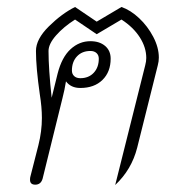

<svg xmlns="http://www.w3.org/2000/svg" viewBox="-20 -524 533 550"><path d="M435 -359Q435 -348 432 -337L373 -101Q357 -38 310 6L396 -337Q399 -348 399 -358Q399 -388 380.5 -417Q362 -446 328 -468L257 -426L195 -468Q162 -447 140.5 -422.5Q119 -398 119 -378Q119 -327 128 -244L145 -313Q157 -360 182 -383Q207 -406 239 -406Q265 -406 281 -392.5Q297 -379 297 -356Q297 -318 273.5 -295Q250 -272 210 -272Q183 -272 169 -291Q165 -266 159 -243L102 -12Q97 5 81 5Q66 5 66 -9Q66 -15 67 -18L90 -108Q100 -148 100 -186Q100 -217 94 -254Q83 -331 83 -378Q83 -412 120 -448.5Q157 -485 195 -504L257 -462L328 -504Q354 -495 378.5 -472Q403 -449 419 -418.5Q435 -388 435 -359ZM186 -322Q186 -312 192.5 -306Q199 -300 210 -300Q234 -300 248.5 -315.5Q263 -331 263 -356Q263 -366 256.5 -372Q250 -378 239 -378Q215 -378 200.5 -362.5Q186 -347 186 -322Z"/></svg>

Font: Srisakdi
Style: Regular
Weight: 400
Designer: Cadson Demak Co.,Ltd.
Foundry: Cadson Demak Co.,Ltd.
Version: Version 1.000